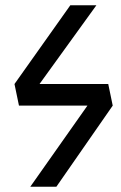

<svg xmlns="http://www.w3.org/2000/svg" viewBox="-20 -709 459 729"><path d="M408 -308 194 0H95L312 -308H52L35 -390L247 -689H346L130 -390H391Z"/></svg>

Font: Fira Sans Condensed
Style: Italic
Weight: 400
Width: 3
Italic angle: -8°
Designer: bBox Type GmbH & Carrois Corporate GbR & Edenspiekermann AG
Foundry: bBox Type GmbH & Carrois Corporate GbR & Edenspiekermann AG
Version: Version 4.301